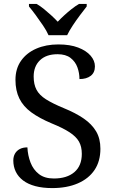

<svg xmlns="http://www.w3.org/2000/svg" viewBox="-20 -951 584 981"><path d="M247 10Q198 10 160.5 0Q123 -10 98 -29Q73 -48 60.5 -74Q48 -100 48 -131Q48 -151 56.5 -166Q65 -181 81 -189.5Q97 -198 120 -198Q122 -157 136 -120.5Q150 -84 179 -61.5Q208 -39 255 -39Q322 -39 360 -71.5Q398 -104 398 -165Q398 -202 383.5 -227.5Q369 -253 335.5 -275Q302 -297 243 -321Q181 -347 140 -377Q99 -407 79 -447.5Q59 -488 59 -543Q59 -600 87.5 -640.5Q116 -681 165.5 -702.5Q215 -724 278 -724Q338 -724 379.5 -708Q421 -692 443 -666.5Q465 -641 465 -612Q465 -580 443.5 -563.5Q422 -547 386 -547Q386 -578 375.5 -607Q365 -636 340.5 -655Q316 -674 274 -674Q216 -674 184 -643Q152 -612 152 -560Q152 -520 166.5 -492.5Q181 -465 215 -443.5Q249 -422 307 -398Q366 -374 407.5 -345.5Q449 -317 471 -280Q493 -243 493 -191Q493 -127 463 -82.5Q433 -38 377.5 -14Q322 10 247 10ZM228 -771Q218 -794 200 -820.5Q182 -847 163 -873Q144 -899 128 -918V-931H167Q186 -920 205 -904.5Q224 -889 242 -872.5Q260 -856 275 -840Q290 -856 308 -872.5Q326 -889 345.5 -904.5Q365 -920 384 -931H423V-918Q408 -899 388.5 -873Q369 -847 351.5 -820.5Q334 -794 323 -771Z"/></svg>

Font: Noto Serif Kannada
Style: Regular
Weight: 400
Designer: Universal Thirst, Indian Type Foundry and the Monotype Design Team
Foundry: Monotype Imaging Inc.
Version: Version 2.003